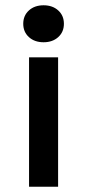

<svg xmlns="http://www.w3.org/2000/svg" viewBox="-20 -707 330 727"><path d="M68 -617Q68 -648 89.5 -667.5Q111 -687 145 -687Q179 -687 200.5 -667.5Q222 -648 222 -617Q222 -586 200.5 -566.5Q179 -547 145 -547Q111 -547 89.5 -566.5Q68 -586 68 -617ZM90 -490H200V0H90Z"/></svg>

Font: Fahkwang Medium
Style: Regular
Weight: 500
Version: Version 1.000; ttfautohint (v1.6)